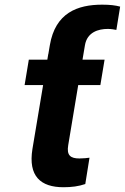

<svg xmlns="http://www.w3.org/2000/svg" viewBox="-20 -780 527 810"><path d="M421.2 -528.4H328.1L338.4 -589.5C347.7 -644.2 394.9 -658 434.7 -658C448.5 -658 462.4 -655.5 470.9 -653.8L486.9 -752.1C466.3 -757.5 444.6 -760.3 410.9 -760.3C306.8 -760.3 213.4 -725.9 190.3 -589.5L183.9 -551.8H183.6L179.7 -528.4H101.6L83.8 -421.2H161.9L116.8 -151.3C98.4 -36.6 151.3 9.9 247.9 9.9C282 9.9 311.8 6 339.8 -3.6L357.6 -114.7C346.6 -113.3 333.1 -111.5 315 -111.5C278.1 -111.5 260.3 -123.9 267.8 -167.6L310 -421.2H403.4Z"/></svg>

Font: Magic Ui Pro
Style: Bold Italic
Weight: 700
Italic angle: -9.39999°
Designer: Stefan Endress, Andreas Faust
Version: Version 1.000;FEAKit 1.0